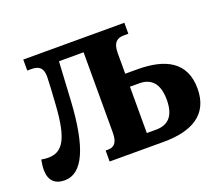

<svg xmlns="http://www.w3.org/2000/svg" viewBox="-96 -673 943 821"><g transform="rotate(-20 375.0 -263.0)"><path d="M70 10C152 10 198 -94 210 -300L220 -477H332V-112C332 -62 313 -50 287 -50H277V0H523C648 0 737 -44 737 -165C737 -288 648 -330 523 -330H468V-424C468 -474 490 -486 518 -486H539V-536H79V-486H98C134 -486 150 -471 150 -432C150 -415 146 -348 143 -305C133 -148 99 -105 36 -105C27 -105 16 -106 5 -108C2 -91 0 -76 0 -63C0 -15 24 10 70 10ZM468 -60V-271H510C566 -271 597 -237 597 -165C597 -92 566 -60 510 -60Z"/></g></svg>

Font: Noto Serif Condensed
Style: Bold
Weight: 700
Width: 3
Designer: Monotype Design Team
Foundry: Monotype Imaging Inc.
Version: Version 2.015